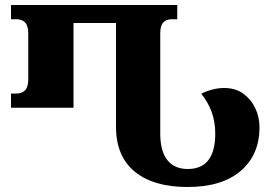

<svg xmlns="http://www.w3.org/2000/svg" viewBox="-20 -734 1095 768"><path d="M730 14Q594 14 519 -47.5Q444 -109 444 -227V-642H274V-303H24V-360H47Q68 -360 80.5 -373Q93 -386 93 -416V-601Q93 -631 80.5 -644Q68 -657 47 -657H24V-714H689V-657H666Q645 -657 633 -644Q621 -631 621 -601V-200Q621 -129 649.5 -93.5Q678 -58 731 -58Q841 -58 841 -200Q841 -247 826.5 -286.5Q812 -326 785 -359Q804 -369 828 -375.5Q852 -382 877 -382Q922 -382 953 -359.5Q984 -337 1001 -301.5Q1018 -266 1018 -225Q1018 -115 943 -50.5Q868 14 730 14Z"/></svg>

Font: Noto Serif Georgian ExtraBold
Style: Regular
Weight: 800
Designer: Monotype Design Team, Akaki Razmadze
Foundry: Google LLC
Version: Version 2.003; ttfautohint (v1.8.4.7-5d5b)